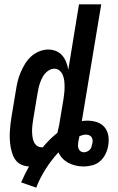

<svg xmlns="http://www.w3.org/2000/svg" viewBox="-20 -755 540 880"><path d="M146 105 77 81Q85 62 94 44Q103 26 113 8Q95 7 79.5 0.5Q64 -6 53.5 -19Q43 -32 37.5 -48Q32 -64 29 -80.5Q26 -97 25 -114.5Q24 -132 25 -150Q26 -168 28 -186Q30 -204 33 -221L53 -341Q56 -362 61 -382.5Q66 -403 74.5 -423Q83 -443 94.5 -462Q106 -481 122.5 -496Q139 -511 160 -519.5Q181 -528 201 -528Q220 -528 237 -521Q254 -514 265.5 -500.5Q277 -487 283.5 -470Q290 -453 293 -435Q293 -435 293 -435Q293 -435 293 -435L342 -735H444L355 -200Q362 -201 368 -201.5Q374 -202 381 -202Q404 -202 425 -195Q446 -188 459.5 -171.5Q473 -155 476.5 -133Q480 -111 476 -88Q473 -69 464 -50Q455 -31 439.5 -17Q424 -3 403.5 2.5Q383 8 364 8Q345 8 327.5 4Q310 0 294.5 -8Q279 -16 267 -28.5Q255 -41 248 -57Q215 -21 189 20Q163 61 146 105ZM171 -80Q172 -80 173.5 -80Q175 -80 176 -80Q191 -98 207.5 -114.5Q224 -131 243 -146Q245 -155 247 -163.5Q249 -172 251 -181Q256 -211 261 -241Q266 -271 271 -301Q273 -315 274.5 -329Q276 -343 276 -357Q276 -371 274.5 -384.5Q273 -398 268 -410.5Q263 -423 253 -431.5Q243 -440 229 -440Q217 -440 205.5 -433.5Q194 -427 186 -417.5Q178 -408 172.5 -396.5Q167 -385 163 -373.5Q159 -362 156.5 -350.5Q154 -339 152 -327L132 -207Q130 -194 128.5 -181Q127 -168 127 -155.5Q127 -143 128.5 -130.5Q130 -118 134.5 -106.5Q139 -95 148.5 -87.5Q158 -80 171 -80ZM364 -57Q371 -57 378.5 -60Q386 -63 391.5 -69Q397 -75 399.5 -82.5Q402 -90 403 -97Q405 -105 404.5 -112.5Q404 -120 400 -126Q396 -132 389 -135Q382 -138 374 -138Q367 -138 359 -136Q351 -134 344 -131V-130Q343 -124 341.5 -118Q340 -112 339 -106Q338 -97 337.5 -89Q337 -81 340 -73.5Q343 -66 349.5 -61.5Q356 -57 364 -57Z"/></svg>

Font: Iosevka SS04 Semibold Oblique
Style: Regular
Weight: 600
Italic angle: -9°
Monospace: yes
Designer: Belleve Invis
Foundry: Belleve Invis
Version: Version 19.0.0; ttfautohint (v1.8.4)